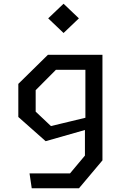

<svg xmlns="http://www.w3.org/2000/svg" viewBox="-20 -807 660 1027"><path d="M138 120.5H354.5L434.3 25.2V-144.3L436.8 -158.8V-513.7H528V50.8L402.5 200H149.7ZM78 -181.3V-358.3L236.2 -513.8H485.3V-433.7H279.2L170.8 -324.7V-209.8L252.5 -132.7L485.3 -188.7V-126.2L224.2 -51.8ZM237.8 -708.8 320 -787 402 -708.8 320 -630.5Z"/></svg>

Font: Monaspace Krypton Var ExLight
Style: Regular
Weight: 200
Designer: Riley Cran and the Lettermatic Team
Version: Version 1.200 (Monaspace Krypton Var)